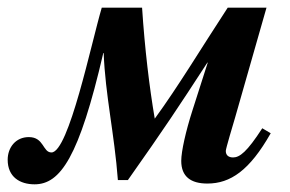

<svg xmlns="http://www.w3.org/2000/svg" viewBox="-68 -469 755 500"><path d="M615 -135C575 -73 556 -59 539 -59C528 -59 520 -64 520 -76C520 -82 539 -145 544 -162L626 -449H525C453 -339 397 -245 335 -160C321 -242 309 -342 302 -449H197C170 -358 111 -72 66 -72C43 -72 47 -112 7 -112C-27 -112 -48 -85 -48 -53C-48 -8 -16 11 22 11C89 11 138 -59 201 -331H202C206 -223 230 -120 239 0H265C361 -136 396 -189 472 -306H473L433 -181C416 -128 404 -75 404 -50C404 -9 429 9 472 9C532 9 582 -25 637 -122Z"/></svg>

Font: XITS
Style: Bold Italic
Weight: 700
Italic angle: -16.33°
Designer: MicroPress Inc., with final additions and corrections provided by Coen Hoffman, Elsevier (retired)
Version: Version 1.302